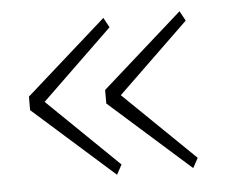

<svg xmlns="http://www.w3.org/2000/svg" viewBox="-37 -525 556 467"><g transform="rotate(-5 240.5 -291.5)"><path d="M231 -100 34 -275V-308L231 -483L244 -459L71 -292L244 -124ZM417 -100 220 -275V-308L417 -483L430 -459L257 -292L430 -124Z"/></g></svg>

Font: IBM Plex Sans Hebrew ExtraLight
Style: Regular
Weight: 200
Designer: Mike Abbink, Paul van der Laan, Pieter van Rosmalen, Yanek Iontef
Foundry: Bold Monday
Version: Version 1.2